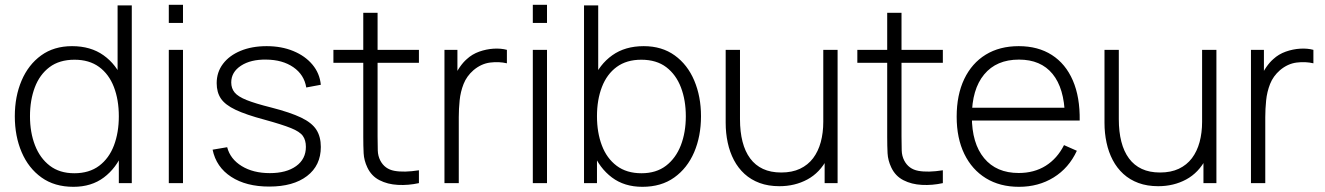

<svg xmlns="http://www.w3.org/2000/svg" viewBox="-20 -742 5367 778"><path d="M277.5 15Q201 15 148.2 -22.8Q95.5 -60.5 67.8 -125.2Q40 -190 40 -271Q40 -351 67.5 -415.5Q95 -480 146.8 -517.5Q198.5 -555 272 -555Q347.5 -555 399.5 -518Q451.5 -481 478 -416.8Q504.5 -352.5 504.5 -271Q504.5 -190 478 -125.5Q451.5 -61 401 -23Q350.5 15 277.5 15ZM281 -40Q341.5 -40 381.8 -70.2Q422 -100.5 441.8 -152.8Q461.5 -205 461.5 -271Q461.5 -337.5 441.5 -389.5Q421.5 -441.5 381.5 -470.8Q341.5 -500 282 -500Q220.5 -500 180.5 -469.8Q140.5 -439.5 121 -387.8Q101.5 -336 101.5 -271Q101.5 -205.5 121.8 -153.2Q142 -101 181.8 -70.5Q221.5 -40 281 -40ZM461.5 0V-416H456.5V-720H514V0Z M664 -649V-722.5H721.5V-649ZM664 0V-540H721.5V0Z M1071 14Q977.5 14 916.8 -25.5Q856 -65 841.5 -135.5L900.5 -145.5Q913 -97.5 959.5 -69Q1006 -40.5 1073.5 -40.5Q1140.5 -40.5 1180 -69Q1219.5 -97.5 1219.5 -147Q1219.5 -174 1207.2 -191.2Q1195 -208.5 1159 -223Q1123 -237.5 1052 -257Q977 -277 934.8 -297Q892.5 -317 875.2 -342.5Q858 -368 858 -405Q858 -449.5 883.5 -483.2Q909 -517 954.8 -536Q1000.5 -555 1060.5 -555Q1120.5 -555 1168.5 -535.2Q1216.5 -515.5 1246 -480.2Q1275.5 -445 1280 -398.5L1221 -387.5Q1212.5 -439.5 1168.5 -469.8Q1124.5 -500 1058.5 -500.5Q996 -501.5 956.5 -475.8Q917 -450 917 -408Q917 -384 930.8 -367.2Q944.5 -350.5 979.5 -336.5Q1014.5 -322.5 1078.5 -306.5Q1156.5 -286.5 1200.2 -265.5Q1244 -244.5 1262 -216.2Q1280 -188 1280 -146.5Q1280 -71.5 1224.2 -28.8Q1168.5 14 1071 14Z M1677.5 0Q1634.5 9.5 1592.5 7.2Q1550.5 5 1517.8 -11.8Q1485 -28.5 1468.5 -63.5Q1455 -92 1453.5 -121Q1452 -150 1452 -187.5V-690H1510V-188.5Q1510 -154.5 1510.8 -132.2Q1511.5 -110 1521 -91.5Q1539 -57 1578 -49.8Q1617 -42.5 1677.5 -52ZM1331 -487.5V-540H1677.5V-487.5Z M1781 0V-540H1833.5V-410.5L1820.5 -427.5Q1829.5 -450.5 1843.2 -470.2Q1857 -490 1871.5 -502.5Q1893 -522.5 1922 -532.8Q1951 -543 1980.5 -544.8Q2010 -546.5 2034 -540V-485.5Q2002 -493 1966 -488.5Q1930 -484 1898.5 -457.5Q1871 -433.5 1858.5 -401.8Q1846 -370 1842.5 -335.2Q1839 -300.5 1839 -267.5V0Z M2139 -649V-722.5H2196.5V-649ZM2139 0V-540H2196.5V0Z M2583 15Q2510 15 2459.5 -23Q2409 -61 2382.5 -125.5Q2356 -190 2356 -271Q2356 -352.5 2382.5 -416.8Q2409 -481 2461 -518Q2513 -555 2588.5 -555Q2662 -555 2714 -517.5Q2766 -480 2793.2 -415.5Q2820.5 -351 2820.5 -271Q2820.5 -190 2792.8 -125.2Q2765 -60.5 2712.2 -22.8Q2659.5 15 2583 15ZM2346.5 0V-720H2404V-416H2399V0ZM2579.5 -40Q2639 -40 2678.8 -70.5Q2718.5 -101 2738.8 -153.2Q2759 -205.5 2759 -271Q2759 -336 2739.2 -387.8Q2719.5 -439.5 2679.8 -469.8Q2640 -500 2578.5 -500Q2519 -500 2479 -470.8Q2439 -441.5 2419 -389.5Q2399 -337.5 2399 -271Q2399 -205 2418.8 -152.8Q2438.5 -100.5 2478.8 -70.2Q2519 -40 2579.5 -40Z M3138 12.5Q3093.5 12.5 3058.2 -0.5Q3023 -13.5 2997 -37.2Q2971 -61 2954 -93.2Q2937 -125.5 2928.8 -164Q2920.5 -202.5 2920.5 -244.5V-540H2978.5V-259Q2978.5 -208 2988.8 -168Q2999 -128 3019.8 -100Q3040.5 -72 3071.8 -57.5Q3103 -43 3145.5 -43Q3189.5 -43 3221.8 -58.2Q3254 -73.5 3274.8 -101Q3295.5 -128.5 3305.8 -166.2Q3316 -204 3316 -248.5L3361.5 -243Q3361.5 -155.5 3331.8 -98.8Q3302 -42 3251.5 -14.8Q3201 12.5 3138 12.5ZM3321.5 0V-121.5H3316V-540H3374V0Z M3800.5 0Q3757.5 9.5 3715.5 7.2Q3673.5 5 3640.8 -11.8Q3608 -28.5 3591.5 -63.5Q3578 -92 3576.5 -121Q3575 -150 3575 -187.5V-690H3633V-188.5Q3633 -154.5 3633.8 -132.2Q3634.5 -110 3644 -91.5Q3662 -57 3701 -49.8Q3740 -42.5 3800.5 -52ZM3454 -487.5V-540H3800.5V-487.5Z M4109 15Q4031.5 15 3975 -19.8Q3918.5 -54.5 3887.5 -118.2Q3856.5 -182 3856.5 -269Q3856.5 -357.5 3887.2 -421.8Q3918 -486 3974.2 -520.5Q4030.5 -555 4108 -555Q4186.5 -555 4242.2 -519.2Q4298 -483.5 4327.2 -416Q4356.5 -348.5 4355 -253.5H4295V-273.5Q4292.5 -384.5 4245 -442.5Q4197.5 -500.5 4109 -500.5Q4017.5 -500.5 3967.8 -440.2Q3918 -380 3918 -270Q3918 -161 3967.8 -101Q4017.5 -41 4108 -41Q4170.5 -41 4217.2 -70.2Q4264 -99.5 4291.5 -154L4343.5 -131Q4311 -61 4249.5 -23Q4188 15 4109 15ZM3896 -253.5V-305.5H4322.5V-253.5Z M4673 12.5Q4628.5 12.5 4593.2 -0.5Q4558 -13.5 4532 -37.2Q4506 -61 4489 -93.2Q4472 -125.5 4463.8 -164Q4455.5 -202.5 4455.5 -244.5V-540H4513.5V-259Q4513.5 -208 4523.8 -168Q4534 -128 4554.8 -100Q4575.5 -72 4606.8 -57.5Q4638 -43 4680.5 -43Q4724.5 -43 4756.8 -58.2Q4789 -73.5 4809.8 -101Q4830.5 -128.5 4840.8 -166.2Q4851 -204 4851 -248.5L4896.5 -243Q4896.5 -155.5 4866.8 -98.8Q4837 -42 4786.5 -14.8Q4736 12.5 4673 12.5ZM4856.5 0V-121.5H4851V-540H4909V0Z M5049 0V-540H5101.5V-410.5L5088.5 -427.5Q5097.5 -450.5 5111.2 -470.2Q5125 -490 5139.5 -502.5Q5161 -522.5 5190 -532.8Q5219 -543 5248.5 -544.8Q5278 -546.5 5302 -540V-485.5Q5270 -493 5234 -488.5Q5198 -484 5166.5 -457.5Q5139 -433.5 5126.5 -401.8Q5114 -370 5110.5 -335.2Q5107 -300.5 5107 -267.5V0Z"/></svg>

Font: Manrope ExtraLight Light
Style: Regular
Weight: 300
Version: Version 4.504